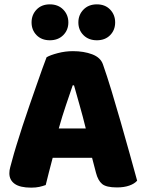

<svg xmlns="http://www.w3.org/2000/svg" viewBox="-20 -851 667 882"><path d="M403 -126H222Q212 -90 204.5 -59Q197 -28 190 -1Q176 4 160.5 7.5Q145 11 123 11Q72 11 47.5 -6.5Q23 -24 23 -55Q23 -69 27 -83Q31 -97 36 -116Q43 -143 55.5 -183.5Q68 -224 83 -270.5Q98 -317 115 -365.5Q132 -414 147 -457.5Q162 -501 174.5 -535.5Q187 -570 194 -588Q211 -598 245.5 -607Q280 -616 315 -616Q365 -616 403.5 -601.5Q442 -587 453 -555Q471 -504 492 -435Q513 -366 534 -292.5Q555 -219 575 -147.5Q595 -76 610 -21Q598 -7 574 1.5Q550 10 517 10Q468 10 449 -6Q430 -22 421 -57ZM314 -459Q300 -418 283 -368Q266 -318 250 -261H374Q360 -318 345.5 -368.5Q331 -419 320 -459ZM294 -748Q294 -713 270.5 -689.5Q247 -666 209 -666Q171 -666 148 -689.5Q125 -713 125 -748Q125 -783 148 -807Q171 -831 209 -831Q247 -831 270.5 -807Q294 -783 294 -748ZM509 -748Q509 -713 486 -689.5Q463 -666 425 -666Q387 -666 363.5 -689.5Q340 -713 340 -748Q340 -783 363.5 -807Q387 -831 425 -831Q463 -831 486 -807Q509 -783 509 -748Z"/></svg>

Font: Baloo Tammudu 2 ExtraBold
Style: Regular
Weight: 800
Designer: Maithili Shingre, Omkar Shende and Ek Type
Foundry: Ek Type
Version: Version 1.640;hotconv 1.0.111;makeotfexe 2.5.65597; ttfautoh